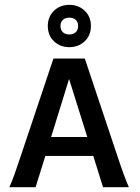

<svg xmlns="http://www.w3.org/2000/svg" viewBox="-20 -778 583 798"><path d="M19 0Q28.8 -22 39.1 -50Q49.3 -78.1 66.4 -129.9L202.1 -534.7H332.5L467.8 -129.9Q484.9 -78.6 495.4 -50.3Q505.9 -22 515.6 0H408.2L367.7 -129.9H168.5L127.9 0ZM192.4 -208.5H342.8L267.1 -449.7ZM268.1 -582Q229.5 -582 204.1 -606.7Q178.7 -631.3 178.7 -669.9Q178.7 -708.5 204.1 -733.2Q229.5 -757.8 268.1 -757.8Q306.6 -757.8 332.3 -733.2Q357.9 -708.5 357.9 -669.9Q357.9 -631.3 332.3 -606.7Q306.6 -582 268.1 -582ZM268.1 -634.8Q284.7 -634.8 294.7 -644Q304.7 -653.3 304.7 -669.9Q304.7 -686.5 294.7 -695.6Q284.7 -704.6 268.1 -704.6Q251.5 -704.6 241.5 -695.6Q231.4 -686.5 231.4 -669.9Q231.4 -653.3 241.5 -644Q251.5 -634.8 268.1 -634.8Z"/></svg>

Font: Harmattan
Style: Bold
Weight: 700
Designer: George W. Nuss III and SIL International
Foundry: SIL International
Version: Version 4.000